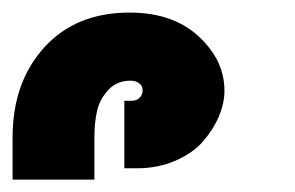

<svg xmlns="http://www.w3.org/2000/svg" viewBox="-190 -836 472 307"><path d="M8.8 -566.9V-674.8H20Q28.8 -674.8 33.4 -679.9Q38.1 -685.1 38.1 -690.9Q38.1 -699.2 32.2 -703.1Q26.4 -707 19 -707Q-3.4 -707 -17.1 -691.9Q-30.8 -676.8 -34.9 -658.2Q-39.1 -639.6 -39.1 -616.2V-548.8H-169.9V-616.2Q-169.9 -704.1 -119.4 -760Q-68.8 -815.9 17.1 -815.9Q86.4 -815.9 127.7 -777.8Q168.9 -739.7 168.9 -690.9Q168.9 -671.4 160.2 -650.4Q151.4 -629.4 135 -610.4Q118.7 -591.3 90.6 -579.1Q62.5 -566.9 28.8 -566.9Z"/></svg>

Font: Telcell.Market
Style: Bold
Weight: 700
Designer: Rasmus Andersson, Sedrak Mkrtchyan
Version: Version 3.019;git-0a5106e0b